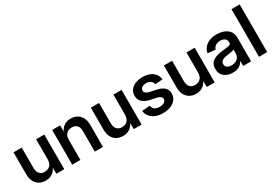

<svg xmlns="http://www.w3.org/2000/svg" viewBox="35 -1628 3617 2538"><g transform="rotate(-30 1843.5 -358.5)"><path d="M245.6 8.8Q190.9 8.8 148.9 -14.9Q106.9 -38.6 83.5 -84.2Q60.1 -129.9 60.1 -195.8V-529.3H185.1V-215.3Q185.1 -159.7 213.1 -129.4Q241.2 -99.1 290.5 -99.1Q323.7 -99.1 349.4 -113Q375 -127 389.9 -155Q404.8 -183.1 404.8 -225.1V-529.3H529.8V0H409.2L408.2 -132.8H426.3Q401.9 -63 356.9 -27.1Q312 8.8 245.6 8.8Z M775.4 -304.2V0H650.4V-529.3H771.5L772 -396H754.4Q778.3 -465.8 823.2 -502Q868.2 -538.1 935.1 -538.1Q990.2 -538.1 1031.7 -514.4Q1073.2 -490.7 1096.7 -445.1Q1120.1 -399.4 1120.1 -333V0H995.1V-313.5Q995.1 -369.6 967.5 -399.7Q939.9 -429.7 890.1 -429.7Q856.9 -429.7 831.1 -416Q805.2 -402.3 790.3 -374.3Q775.4 -346.2 775.4 -304.2Z M1425.8 8.8Q1371.1 8.8 1329.1 -14.9Q1287.1 -38.6 1263.7 -84.2Q1240.2 -129.9 1240.2 -195.8V-529.3H1365.2V-215.3Q1365.2 -159.7 1393.3 -129.4Q1421.4 -99.1 1470.7 -99.1Q1503.9 -99.1 1529.5 -113Q1555.2 -127 1570.1 -155Q1585 -183.1 1585 -225.1V-529.3H1710V0H1589.4L1588.4 -132.8H1606.4Q1582 -63 1537.1 -27.1Q1492.2 8.8 1425.8 8.8Z M2035.2 11.7Q1972.2 11.7 1923.1 -7.3Q1874 -26.4 1843.5 -63Q1813 -99.6 1806.2 -152.3L1926.8 -162.1Q1934.1 -123.5 1961.4 -103.3Q1988.8 -83 2034.7 -83Q2080.6 -83 2106.9 -101.1Q2133.3 -119.1 2133.3 -146.5Q2133.3 -169.9 2114.7 -184.8Q2096.2 -199.7 2061.5 -207L1971.2 -226.1Q1896 -241.7 1857.7 -279.5Q1819.3 -317.4 1819.3 -376.5Q1819.3 -425.3 1845.9 -461.7Q1872.6 -498 1920.7 -518.3Q1968.8 -538.6 2032.7 -538.6Q2095.2 -538.6 2141.4 -519Q2187.5 -499.5 2214.8 -464.1Q2242.2 -428.7 2248 -380.4L2133.3 -370.6Q2128.9 -402.3 2103.5 -423.6Q2078.1 -444.8 2035.2 -444.8Q1994.6 -444.8 1969.5 -427Q1944.3 -409.2 1944.3 -382.3Q1944.3 -358.9 1962.4 -343.8Q1980.5 -328.6 2017.1 -320.8L2109.9 -301.3Q2187 -285.2 2223.9 -249.8Q2260.7 -214.4 2260.7 -157.2Q2260.7 -106 2231.9 -68.1Q2203.1 -30.3 2152.1 -9.3Q2101.1 11.7 2035.2 11.7Z M2541 8.8Q2486.3 8.8 2444.3 -14.9Q2402.3 -38.6 2378.9 -84.2Q2355.5 -129.9 2355.5 -195.8V-529.3H2480.5V-215.3Q2480.5 -159.7 2508.5 -129.4Q2536.6 -99.1 2585.9 -99.1Q2619.1 -99.1 2644.8 -113Q2670.4 -127 2685.3 -155Q2700.2 -183.1 2700.2 -225.1V-529.3H2825.2V0H2704.6L2703.6 -132.8H2721.7Q2697.3 -63 2652.3 -27.1Q2607.4 8.8 2541 8.8Z M3101.6 9.8Q3049.8 9.8 3009 -8.3Q2968.3 -26.4 2944.6 -61.8Q2920.9 -97.2 2920.9 -149.4Q2920.9 -194.3 2937.7 -223.6Q2954.6 -252.9 2983.6 -270.5Q3012.7 -288.1 3049.6 -297.1Q3086.4 -306.2 3126 -310.5Q3173.8 -315.9 3202.6 -319.8Q3231.4 -323.7 3244.4 -332.3Q3257.3 -340.8 3257.3 -358.9V-361.8Q3257.3 -386.2 3246.1 -404.1Q3234.9 -421.9 3213.9 -431.6Q3192.9 -441.4 3162.6 -441.4Q3131.8 -441.4 3108.9 -431.6Q3085.9 -421.9 3072 -405.5Q3058.1 -389.2 3054.2 -369.1L2936 -379.9Q2944.8 -429.7 2975.3 -465.1Q3005.9 -500.5 3054 -519.3Q3102.1 -538.1 3163.6 -538.1Q3209 -538.1 3248.3 -527.1Q3287.6 -516.1 3317.6 -494.1Q3347.7 -472.2 3364.5 -438.2Q3381.3 -404.3 3381.3 -357.4V0H3260.3V-73.7H3256.8Q3244.6 -50.8 3224.4 -31.7Q3204.1 -12.7 3173.8 -1.5Q3143.6 9.8 3101.6 9.8ZM3132.8 -83Q3172.4 -83 3200.4 -97.9Q3228.5 -112.8 3243.2 -137.9Q3257.8 -163.1 3257.8 -192.9V-252.9Q3252 -248.5 3239.3 -244.6Q3226.6 -240.7 3209.7 -237.5Q3192.9 -234.4 3175 -231.7Q3157.2 -229 3141.1 -226.6Q3113.8 -223.1 3091.3 -214.4Q3068.8 -205.6 3055.7 -190.2Q3042.5 -174.8 3042.5 -150.9Q3042.5 -128.9 3053.7 -113.8Q3064.9 -98.6 3085.4 -90.8Q3106 -83 3132.8 -83Z M3626.5 -727.5V0H3501.5V-727.5Z"/></g></svg>

Font: Inter 24pt SemiBold
Style: Regular
Weight: 600
Designer: Rasmus Andersson
Foundry: rsms
Version: Version 4.001;git-66647c0bb